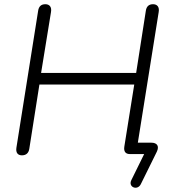

<svg xmlns="http://www.w3.org/2000/svg" viewBox="-20 -731 834 911"><path d="M648 143 724 -11C737 -38 725 -54 698 -54H634L733 -674C737 -698 726 -711 706 -711C686 -711 675 -700 672 -680L626 -385H175L222 -674C226 -698 215 -711 195 -711C175 -711 164 -700 161 -680L58 -31C54 -7 64 6 84 6C104 6 116 -5 119 -25L167 -330H617L570 -36C566 -12 576 0 596 0H664L603 124C587 157 632 175 648 143Z"/></svg>

Font: SN Pro Light
Style: Italic
Weight: 300
Italic angle: -8.99998°
Designer: Tobias Whetton
Foundry: Supernotes
Version: Version 1.001;Glyphs 3.2 (3249)